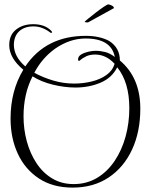

<svg xmlns="http://www.w3.org/2000/svg" viewBox="-20 -815 699 873"><path d="M310 38Q220 38 157 -3.5Q94 -45 61 -116Q28 -187 28 -276Q28 -402 86 -498Q22 -551 22 -610Q22 -656 53 -680.5Q84 -705 131 -705Q183 -705 212 -676Q217 -671 217 -668Q217 -666 214 -666Q211 -666 210 -666Q192 -680 172.5 -687.5Q153 -695 132 -695Q92 -695 68 -673.5Q44 -652 43 -612Q43 -558 95 -513Q189 -652 370 -652Q433 -652 476 -629Q525 -598 525 -540Q618 -462 618 -321Q618 -216 580.5 -135Q543 -54 474 -8Q405 38 310 38ZM317 -435Q358 -435 397 -444.5Q436 -454 464 -474Q492 -494 501 -525Q462 -567 413 -567Q389 -567 372 -559Q355 -551 340 -538Q335 -538 335 -545Q335 -559 349.5 -567.5Q364 -576 382.5 -580Q401 -584 414 -584Q436 -584 458 -578.5Q480 -573 502 -556Q486 -640 369 -640Q298 -640 231 -594Q171 -551 136 -484Q177 -462 223 -448.5Q269 -435 317 -435ZM315 22Q374 22 421 -6Q468 -34 501 -83Q534 -132 551 -194Q568 -256 568 -323Q568 -441 513 -509Q489 -461 437 -439Q385 -417 323 -417Q274 -417 220.5 -430Q167 -443 128 -468Q107 -427 97 -381.5Q87 -336 87 -286Q87 -227 102 -172Q117 -117 146 -73Q175 -29 217.5 -3.5Q260 22 315 22ZM380 -713Q365 -713 365 -716Q365 -717 379.5 -729Q394 -741 414 -756.5Q434 -772 451 -783.5Q468 -795 472 -795Q478 -795 488 -790Q498 -785 498 -778Z"/></svg>

Font: Updock
Style: Regular
Weight: 400
Designer: Robert E. Leuschke
Foundry: Robert E. Leuschke
Version: Version 1.010; ttfautohint (v1.8.4.7-5d5b)